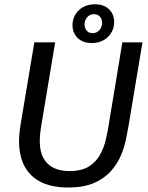

<svg xmlns="http://www.w3.org/2000/svg" viewBox="-20 -843 673 876"><path d="M290.8 12.5Q206.7 12.5 152.9 -20Q99.2 -52.5 78.8 -115.8Q58.3 -179.2 73.3 -270.8L136.7 -650H231.7L166.7 -260Q158.3 -207.5 163.3 -170Q168.3 -132.5 186.2 -108.8Q204.2 -85 232.1 -73.8Q260 -62.5 296.7 -62.5Q353.3 -62.5 386.7 -84.2Q420 -105.8 437.5 -138.8Q455 -171.7 462.9 -206.7Q470.8 -241.7 475 -267.5L538.3 -650H630L565.8 -265Q561.7 -241.7 554.6 -206.7Q547.5 -171.7 531.7 -133.8Q515.8 -95.8 486.2 -62.5Q456.7 -29.2 409.2 -8.3Q361.7 12.5 290.8 12.5ZM398.3 -646.7Q357.5 -646.7 334.2 -670Q310.8 -693.3 310.8 -727.5Q310.8 -768.3 339.2 -795.8Q367.5 -823.3 413.3 -823.3Q455 -823.3 477.9 -800.4Q500.8 -777.5 500.8 -743.3Q500.8 -702.5 472.5 -674.6Q444.2 -646.7 398.3 -646.7ZM402.5 -691.7Q421.7 -691.7 433.8 -705.8Q445.8 -720 445.8 -739.2Q445.8 -755.8 435.8 -767.1Q425.8 -778.3 409.2 -778.3Q390 -778.3 377.9 -764.6Q365.8 -750.8 365.8 -731.7Q365.8 -715 375.4 -703.3Q385 -691.7 402.5 -691.7Z"/></svg>

Font: Familjen Grotesk
Style: Italic
Weight: 400
Italic angle: -9.46201°
Designer: Anders Wikstroem, Jonas Baeckman, Matilda Gysing, Kristian Moeller
Foundry: Familjen STHLM AB
Version: Version 2.000